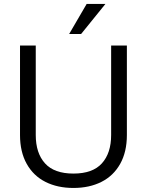

<svg xmlns="http://www.w3.org/2000/svg" viewBox="-20 -932 738 965"><path d="M80.6 -253.4V-703.1H159.7V-253.4Q159.7 -162.6 206.1 -111.1Q252.4 -59.6 349.1 -59.6V12.7Q269 12.7 208.5 -17.8Q147.9 -48.3 114.3 -108.4Q80.6 -168.5 80.6 -253.4ZM538.6 -253.4V-703.1H617.7V-253.4Q617.7 -168.5 584 -108.4Q550.3 -48.3 489.7 -17.8Q429.2 12.7 349.1 12.7V-59.6Q445.8 -59.6 492.2 -111.1Q538.6 -162.6 538.6 -253.4ZM509.8 -912.1H415.5L327.6 -761.2H387.7Z"/></svg>

Font: Wand UI Pro
Style: Regular
Weight: 400
Designer: Andreas Faust
Version: Version 1.003;FEAKit 1.0